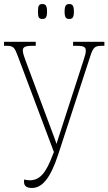

<svg xmlns="http://www.w3.org/2000/svg" viewBox="-20 -921 537 951"><path d="M323 -827C339 -827 346 -835 346 -863C346 -893 339 -901 323 -901C307 -901 300 -893 300 -863C300 -835 307 -827 323 -827ZM190 -827C206 -827 213 -835 213 -863C213 -893 206 -901 190 -901C173 -901 168 -893 168 -863C168 -835 173 -827 190 -827ZM138 10C188 10 229 -36 268 -155L428 -645C441 -685 450 -694 482 -694H497V-714H342V-694H362C396 -694 405 -687 405 -670C405 -658 402 -647 393 -620L268 -234C265 -225 262 -216 260 -208C257 -217 254 -226 251 -234L107 -620C101 -635 93 -659 93 -670C93 -683 97 -694 137 -694H157V-714H0V-694H15C48 -694 53 -683 68 -644L247 -168L241 -153C209 -68 179 -28 128 -28C119 -28 111 -29 100 -32C99 -28 99 -24 99 -20C99 1 113 10 138 10Z"/></svg>

Font: Noto Serif ExtraCondensed Thin
Style: Regular
Weight: 100
Width: 2
Designer: Monotype Design Team
Foundry: Monotype Imaging Inc.
Version: Version 2.013